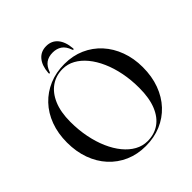

<svg xmlns="http://www.w3.org/2000/svg" viewBox="-232 -1028 1196 1196"><g transform="rotate(-45 366.0 -430.0)"><path d="M367.5 -710.5Q441 -710.5 501.8 -683.8Q562.5 -657 606.8 -608.5Q651 -560 675.2 -494.2Q699.5 -428.5 699.5 -351Q699.5 -269.5 675 -203Q650.5 -136.5 605.8 -88.8Q561 -41 499.8 -15.2Q438.5 10.5 365 10.5Q291.5 10.5 230.5 -16.2Q169.5 -43 125.2 -91.5Q81 -140 57 -206.2Q33 -272.5 33 -352.5Q33 -432.5 57.5 -498.5Q82 -564.5 127 -611.8Q172 -659 233 -684.8Q294 -710.5 367.5 -710.5ZM592.5 -275Q592.5 -345.5 580 -408.8Q567.5 -472 544.2 -524.8Q521 -577.5 489.2 -616Q457.5 -654.5 419.2 -675.5Q381 -696.5 338 -696.5Q279.5 -696.5 234.8 -665.5Q190 -634.5 164.5 -574.8Q139 -515 139 -429Q139 -357.5 151.8 -293.5Q164.5 -229.5 187.8 -176.5Q211 -123.5 242.8 -84.8Q274.5 -46 313 -24.8Q351.5 -3.5 394.5 -3.5Q454 -3.5 498.5 -34Q543 -64.5 567.8 -125.2Q592.5 -186 592.5 -275ZM366.5 -812.5Q329.5 -812.5 305.2 -795Q281 -777.5 267.5 -739.5Q266.5 -736 265 -734.8Q263.5 -733.5 262 -733.5Q260 -733.5 258.5 -735.5Q257 -737.5 257.5 -742Q262 -802.5 290.5 -836Q319 -869.5 366.5 -869.5Q413.5 -869.5 441.8 -836Q470 -802.5 475 -742Q475.5 -737.5 474.2 -735.5Q473 -733.5 470.5 -733.5Q469 -733.5 467.5 -734.8Q466 -736 465 -739.5Q451 -779 426 -795.8Q401 -812.5 366.5 -812.5Z"/></g></svg>

Font: Fraunces 96pt
Style: Regular
Weight: 400
Version: Version 1.000;[b76b70a41]